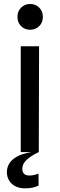

<svg xmlns="http://www.w3.org/2000/svg" viewBox="-20 -784 308 990"><path d="M87 0V-545.5H181.5L180 0ZM135.5 -630.5Q108 -630.5 89 -649Q70 -667.5 70 -696.5Q70 -726.5 89 -745Q108 -763.5 135.5 -763.5Q163 -763.5 182 -745Q201 -726.5 201 -696.5Q201 -667.5 181.8 -649Q162.5 -630.5 135.5 -630.5ZM108.5 187Q66 187 40.8 163.5Q15.5 140 15.5 102.5Q15.5 81 27 60.5Q38.5 40 66.5 24Q94.5 8 143 0H180Q136 21.5 115.5 41.8Q95 62 95 85.5Q95 121 131.5 121Q155.5 121 178.5 111L179 173Q161.5 180.5 146.5 183.8Q131.5 187 108.5 187Z"/></svg>

Font: Spline Sans
Style: Regular
Weight: 400
Designer: Eben Sorkin, Mirko Velimirovic
Foundry: Sorkin Type
Version: Version 1.001